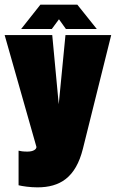

<svg xmlns="http://www.w3.org/2000/svg" viewBox="-26 -645 499 827"><path d="M258 -520H391L307 -625H148L65 -520H197L228 -562ZM131 -12C131 -2 118 8 92 8C74 8 61 6 54 4V153C70 157 103 162 135 162C232 162 300 120 331 -4L453 -494H256L227 -196L199 -494H-6Z"/></svg>

Font: Blinker Headline
Style: Regular
Weight: 900
Width: 4
Designer: Juergen Huber
Foundry: supertype
Version: Version 1.015;PS 1.15;hotconv 1.0.88;makeotf.lib2.5.647800